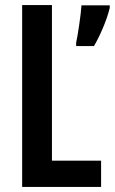

<svg xmlns="http://www.w3.org/2000/svg" viewBox="-20 -734 451 754"><path d="M67 0H377V-103H184V-714H67ZM411 -703V-713H300C298 -678 285 -592 279 -566V-553H349C372 -592 400 -656 411 -703Z"/></svg>

Font: Noto Sans Myanmar ExtraCondensed SemiBold
Style: Regular
Weight: 600
Width: 2
Designer: Monotype Design Team
Foundry: Monotype Imaging Inc.
Version: Version 2.107